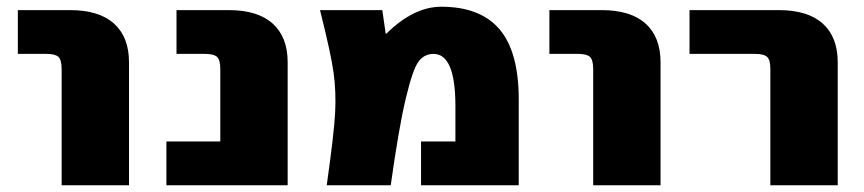

<svg xmlns="http://www.w3.org/2000/svg" viewBox="-20 -550 2565 570"><path d="M33 -390V-520H188Q274 -520 318.5 -480Q363 -440 363 -365V0H163V-345Q163 -372 153.5 -381Q144 -390 118 -390Z M834 -365V0H474V-130H634V-345Q634 -372 624.5 -381Q615 -390 589 -390H504V-520H659Q745 -520 789.5 -480Q834 -440 834 -365Z M1125 -450H1127Q1208 -530 1290 -530Q1406 -530 1463 -463Q1520 -396 1520 -255V0H1230V-130H1332V-235Q1332 -390 1267 -390Q1239 -390 1222 -366.5Q1205 -343 1184.5 -257Q1164 -171 1140 0H950Q972 -156 975 -216.5Q978 -277 970.5 -333Q963 -389 930 -520H1115Z M1611 -390V-520H1766Q1852 -520 1896.5 -480Q1941 -440 1941 -365V0H1741V-345Q1741 -372 1731.5 -381Q1722 -390 1696 -390Z M2027 -390V-520H2292Q2378 -520 2422.5 -480Q2467 -440 2467 -365V0H2267V-345Q2267 -372 2257.5 -381Q2248 -390 2222 -390Z"/></svg>

Font: Mplus 1p Black
Style: Regular
Weight: 900
Version: Version 1.061